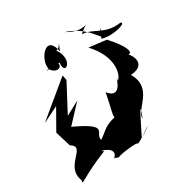

<svg xmlns="http://www.w3.org/2000/svg" viewBox="-171 -870 1012 1043"><g transform="rotate(-30 334.5 -348.5)"><path d="M300 13C243 6 481 -24 398 6C474 -23 577 -109 450 -19C529 -180 539 -190 506 -107C498 -165 643 -221 570 -345C672 -349 653 -438 560 -491C617 -415 682 -436 552 -576L444 -589C551 -475 521 -372 492 -353C503 -423 479 -240 404 -332C365 -133 346 -188 500 -203C314 -196 315 -160 254 -120C237 -169 346 -171 148 -263L248 -370L162 -324L253 -496L247 -528L34 -352L133 -401L62 -276L91 -180C173 -130 6 -96 52 17C38 52 69 8 237 -59C188 -81 323 -52 265 2ZM268 -596C255 -504 363 -585 266 -685C295 -608 344 -759 300 -648C274 -789 165 -635 207 -584C264 -529 302 -642 184 -593ZM529 -595C598 -574 696 -607 662 -619C555 -604 521 -668 449 -669C550 -756 491 -653 375 -726C535 -676 541 -527 553 -650Z"/></g></svg>

Font: Asimov Silicon
Style: Regular
Weight: 400
Designer: Google
Version: Version 2.000980; 2014